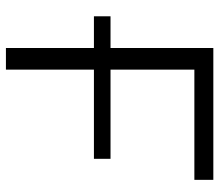

<svg xmlns="http://www.w3.org/2000/svg" viewBox="-66 -674 740 648"><g transform="rotate(90 304.0 -350.0)"><path d="M215 0V-297H516V-353H215V-636H587V-700H142V-353H35V-297H142V0Z"/></g></svg>

Font: Montserrat Z
Style: Regular
Weight: 400
Designer: Julieta Ulanovsky
Foundry: Julieta Ulanovsky
Version: Version 8.000